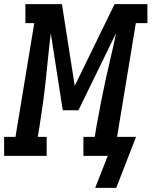

<svg xmlns="http://www.w3.org/2000/svg" viewBox="-62 -755 734 930"><path d="M501 155H399L460 0H342V-92H397L406 -147Q416 -203 427 -259Q438 -315 450 -370.5Q462 -426 475.5 -482Q489 -538 500 -594L318 -221H242L184 -594Q177 -538 171.5 -482Q166 -426 160 -370Q154 -314 146.5 -258.5Q139 -203 130 -147L121 -92H164V0H-42V-92H13L104 -643H61V-735H238L300 -339L493 -735H652V-643H596L505 -92H597Z"/></svg>

Font: Iosevka Slab Semibold Extended
Style: Italic
Weight: 600
Width: 7
Italic angle: -9°
Monospace: yes
Designer: Belleve Invis
Foundry: Belleve Invis
Version: Version 11.1.0; ttfautohint (v1.8.3)